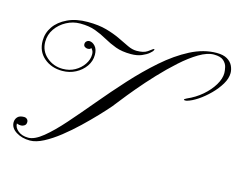

<svg xmlns="http://www.w3.org/2000/svg" viewBox="-84 -702 1039 830"><g transform="rotate(15 435.5 -287.5)"><path d="M791 -575Q821 -575 838.5 -564.5Q856 -554 863.5 -538Q871 -522 871 -506Q871 -482 855.5 -456Q840 -430 816 -406Q792 -382 766.5 -365Q741 -348 720 -342Q717 -341 711 -341Q706 -341 706 -343.5Q706 -346 716 -351Q753 -367 782 -392Q811 -417 828 -445.5Q845 -474 845 -499Q845 -510 841.5 -525.5Q838 -541 824.5 -553Q811 -565 781 -565Q752 -565 715 -543Q678 -521 638.5 -485.5Q599 -450 561.5 -410Q524 -370 492.5 -332.5Q461 -295 440.5 -268.5Q420 -242 414 -235Q396 -214 368 -184.5Q340 -155 306.5 -123Q273 -91 237.5 -63Q202 -35 168.5 -17.5Q135 0 108 0Q72 0 46 -16.5Q20 -33 20 -58Q20 -72 29 -82Q38 -92 58 -92Q66 -92 71.5 -87Q77 -82 77 -74Q77 -63 69.5 -58Q62 -53 55 -53Q45 -53 40 -55Q35 -57 35 -57Q35 -38 52.5 -24Q70 -10 98 -10Q126 -10 163.5 -40.5Q201 -71 245.5 -121.5Q290 -172 340.5 -232.5Q391 -293 445.5 -353Q500 -413 557.5 -463.5Q615 -514 674 -544.5Q733 -575 791 -575ZM218 -560Q267 -560 302.5 -550Q338 -540 365 -527Q392 -514 413 -504Q434 -494 453 -494Q485 -494 500.5 -505Q516 -516 520 -519Q524 -521 524 -521Q529 -521 525 -515Q524 -511 512.5 -501Q501 -491 481 -482.5Q461 -474 433 -474Q393 -474 364.5 -484.5Q336 -495 310.5 -509.5Q285 -524 256.5 -534.5Q228 -545 188 -545Q156 -545 127 -529.5Q98 -514 80 -488Q62 -462 62 -430Q62 -389 92.5 -362.5Q123 -336 165 -336Q195 -336 219 -349.5Q243 -363 257.5 -384.5Q272 -406 272 -429Q272 -441 267 -448Q262 -455 262 -455Q262 -455 258.5 -451.5Q255 -448 247 -448Q240 -448 234 -452Q228 -456 228 -464Q228 -472 233.5 -477Q239 -482 245 -482Q260 -482 272 -468.5Q284 -455 284 -430Q284 -402 267.5 -378.5Q251 -355 224 -341Q197 -327 165 -327Q116 -327 83 -355.5Q50 -384 50 -431Q50 -466 70 -495Q90 -524 128 -542Q166 -560 218 -560Z"/></g></svg>

Font: Kapakana
Style: Regular
Weight: 400
Designer: Kousuke Nagai
Version: Version 1.002